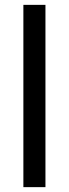

<svg xmlns="http://www.w3.org/2000/svg" viewBox="-20 -770 283 790"><path d="M167 -750V0H76.2V-750Z"/></svg>

Font: Vazirmatn UI
Style: Regular
Weight: 400
Designer: Saber Rastikerdar
Foundry: Saber Rastikerdar
Version: Version 33.003